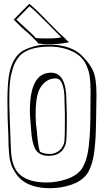

<svg xmlns="http://www.w3.org/2000/svg" viewBox="-20 -950 527 1009"><path d="M343 -728Q297 -718 250 -718Q203 -718 182 -721Q154 -754 112 -790V-789Q100 -799 52 -847L134 -930Q168 -903 230.5 -837.5Q293 -772 323 -748Q321 -746 343 -728ZM319 -425Q319 -470 311 -497Q303 -524 293 -531Q283 -538 269 -538Q238 -538 212 -514Q186 -490 177 -452Q163 -395 169 -298Q172 -283 176 -234Q182 -173 190 -153Q209 -141 242.5 -141Q276 -141 301 -168Q316 -188 318.5 -207Q321 -226 321 -305V-353L319 -421ZM244 39Q99 39 52 -58V-57Q32 -89 28 -142Q24 -179 24 -237Q19 -322 19 -420Q19 -518 30 -569Q49 -654 103 -685Q166 -716 230 -716Q363 -716 420 -647Q453 -614 470 -576Q487 -538 487 -452Q485 -251 481 -210L478 -177Q470 -85 438 -37Q410 2 355.5 20.5Q301 39 244 39ZM331 -305Q331 -209 325 -192Q305 -131 236 -131Q179 -131 161 -176Q148 -208 144.5 -255Q141 -302 139 -326Q137 -350 137 -367Q137 -568 248 -568Q329 -568 329 -421L331 -353ZM241 -705Q132 -705 85 -658Q56 -625 46 -586Q42 -569 39 -559.5Q36 -550 34 -530.5Q32 -511 31 -503.5Q30 -496 29.5 -474.5Q29 -453 29 -448V-397Q29 -373 37 -173Q39 -70 86.5 -30.5Q134 9 224 9Q279 9 331.5 -9Q384 -27 410 -63Q441 -111 448 -198L451 -231Q456 -288 456 -472Q456 -560 438 -597Q419 -651 364 -678Q309 -705 241 -705ZM168 -750Q178 -748 230 -748Q282 -748 302 -754Q296 -760 229.5 -827.5Q163 -895 135 -917L66 -847Q70 -843 115 -802Q160 -761 168 -750Z"/></svg>

Font: Londrina Shadow
Style: Regular
Weight: 400
Designer: Marcelo Magalhaes
Foundry: Marcelo Magalhaes
Version: Version 1.001 2011